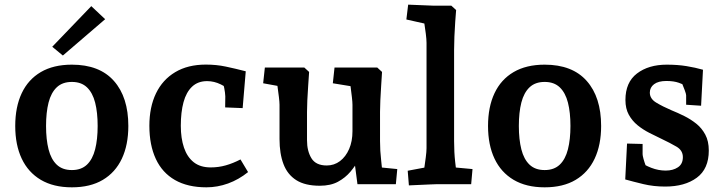

<svg xmlns="http://www.w3.org/2000/svg" viewBox="-20 -780 3069 813"><path d="M284.3 13.2Q206.4 13.2 152.8 -18.5Q99.3 -50.3 71.9 -108.4Q44.5 -166.5 44.5 -246.6Q44.5 -327.1 71.9 -385.2Q99.3 -443.4 152.8 -474.8Q206.4 -506.2 284.3 -506.2Q401.5 -506.2 462.4 -437.3Q523.4 -368.4 523.4 -246.6Q523.4 -166.5 496 -108.2Q468.5 -49.9 415.5 -18.4Q362.5 13.2 284.3 13.2ZM284.3 -59.9Q324.3 -59.9 348.3 -82.9Q372.3 -105.9 382.9 -148Q393.5 -190 393.5 -246.6Q393.5 -303.6 382.9 -345.4Q372.3 -387.1 348.3 -410.1Q324.3 -433.1 284.3 -433.1Q244.3 -433.1 220.3 -410.3Q196.3 -387.5 185.6 -345.7Q175 -304 175 -246.6Q175 -189.6 185.6 -147.6Q196.3 -105.5 220.3 -82.7Q244.3 -59.9 284.3 -59.9ZM246.2 -544.9 201.2 -582 366.5 -754 425.3 -698.7Z M854.1 13.2Q774.9 13.2 720.9 -17.7Q666.9 -48.6 639.7 -107.3Q612.5 -165.9 612.5 -247.3Q612.5 -326.5 640.5 -384.6Q668.5 -442.7 722.1 -474.6Q775.6 -506.5 851.6 -506.5Q896.3 -506.5 936.3 -498Q976.3 -489.6 1020.6 -478.1L1007.5 -322.2L933.4 -325.2L934 -371.9Q933.4 -387.5 929.5 -407.3Q925.5 -427.1 918.6 -445.6L967.5 -392Q943.6 -408.5 915.2 -422.5Q886.8 -436.5 857 -436.5Q818.1 -436.5 793.3 -413Q768.5 -389.5 757.1 -347.4Q745.6 -305.2 745.6 -247.3Q745.6 -194.5 759.1 -154.7Q772.6 -115 800.4 -93Q828.2 -71.1 872.2 -71.1Q905.4 -71.1 936 -79.8Q966.7 -88.5 998.3 -104.9L1030.4 -51.3Q990.9 -19.5 945.8 -3.1Q900.6 13.2 854.1 13.2Z M1334.2 6.5Q1271.8 6.5 1234.5 -17.2Q1197.1 -41 1180.4 -85.2Q1163.6 -129.5 1163.6 -191.1V-336.3Q1163.6 -347.8 1161 -369.1Q1158.4 -390.5 1154.9 -415.3Q1151.4 -440.1 1148.4 -460.9L1204.1 -407.4L1094.3 -427.4L1101.5 -494H1268.6L1288.9 -475.4Q1287.3 -449.9 1285 -417.5Q1282.6 -385 1281.3 -355.1Q1280 -325.3 1280 -306.3V-186.2Q1280 -140.3 1298.8 -109.8Q1317.6 -79.3 1363.5 -79.3Q1395.1 -79.3 1419.6 -97.8Q1444.1 -116.4 1458.3 -149Q1472.5 -181.7 1472.5 -224.5V-336.3Q1472.5 -347.2 1470.1 -368.2Q1467.8 -389.2 1464.5 -413.4Q1461.2 -437.5 1458.2 -457.7L1513.6 -407.1L1389.3 -427.4L1396.5 -494H1577.5L1597.7 -475.4Q1596.1 -449.9 1594 -417.5Q1591.8 -385 1590.5 -355.1Q1589.2 -325.3 1589.2 -306.3V-182.5Q1589.2 -141.5 1594 -100.6Q1598.8 -59.7 1602.5 -18.4L1546.1 -75.7L1662.2 -64.1L1656.2 0H1493.6L1476.5 -130.1L1500.5 -106.1Q1485.6 -78.8 1464 -53.1Q1442.4 -27.4 1411.1 -10.4Q1379.9 6.5 1334.2 6.5Z M1711.4 5 1706.4 -57 1828.5 -80 1770.1 -29Q1772.7 -41.5 1776.2 -65.3Q1779.7 -89.1 1782.9 -113.8Q1786.1 -138.5 1786.1 -152.5V-598.3Q1786.1 -612.5 1783 -637.5Q1779.8 -662.5 1775.7 -688.9Q1771.5 -715.4 1768.5 -733.5L1827.3 -669.1L1700.7 -697.5L1708.3 -760.3L1815.1 -756H1891.1L1911.4 -737.4Q1909.7 -718.5 1907.6 -687.9Q1905.5 -657.3 1904.1 -625.1Q1902.8 -592.9 1902.8 -568.3V-182.5Q1902.8 -135.5 1907.4 -94.3Q1912 -53.2 1915.6 -31.4L1858.3 -75.4L1980.8 -64.1L1975.1 0H1827.7Q1820.9 0 1800.6 1Q1780.4 2 1755.7 3Q1731 4 1711.4 5Z M2286.3 13.2Q2208.4 13.2 2154.8 -18.5Q2101.3 -50.3 2073.9 -108.4Q2046.5 -166.5 2046.5 -246.6Q2046.5 -327.1 2073.9 -385.2Q2101.3 -443.4 2154.8 -474.8Q2208.4 -506.2 2286.3 -506.2Q2403.5 -506.2 2464.4 -437.3Q2525.4 -368.4 2525.4 -246.6Q2525.4 -166.5 2498 -108.2Q2470.5 -49.9 2417.5 -18.4Q2364.5 13.2 2286.3 13.2ZM2286.3 -59.9Q2326.3 -59.9 2350.3 -82.9Q2374.3 -105.9 2384.9 -148Q2395.5 -190 2395.5 -246.6Q2395.5 -303.6 2384.9 -345.4Q2374.3 -387.1 2350.3 -410.1Q2326.3 -433.1 2286.3 -433.1Q2246.3 -433.1 2222.3 -410.3Q2198.3 -387.5 2187.6 -345.7Q2177 -304 2177 -246.6Q2177 -189.6 2187.6 -147.6Q2198.3 -105.5 2222.3 -82.7Q2246.3 -59.9 2286.3 -59.9Z M2796.5 10Q2747.5 10 2704.3 -0.4Q2661 -10.8 2627.5 -20.2L2635.1 -172.1L2701 -170.4V-127.2Q2701 -121.5 2704.7 -107.7Q2708.5 -93.9 2714.2 -78.5Q2720 -63.1 2725.5 -51.1L2688.2 -96.6Q2708.1 -80.8 2738.1 -69.3Q2768.1 -57.7 2798.7 -57.7Q2829.8 -57.7 2850.6 -71.6Q2871.5 -85.5 2871.5 -114.5Q2871.5 -143.2 2844.5 -159Q2817.6 -174.7 2780.7 -192.2Q2756.4 -203.5 2729.5 -217.4Q2702.5 -231.2 2679.8 -249.6Q2657.1 -268.1 2642.7 -294Q2628.3 -319.9 2628.3 -356.7Q2628.3 -431.5 2677.2 -468.8Q2726.2 -506.2 2803.3 -506.2Q2849 -506.2 2886.6 -500.1Q2924.3 -494 2956.7 -484.7L2948.7 -332.3L2885.4 -336.5V-376.6Q2885.4 -382 2879.2 -398.6Q2873.1 -415.3 2865.6 -433.1Q2858.2 -450.9 2854.2 -459.6L2897.7 -410.5Q2875.9 -422 2854.4 -429.5Q2832.9 -437.1 2801.7 -437.1Q2767.4 -437.1 2749.5 -423.4Q2731.6 -409.7 2731.6 -387.9Q2731.6 -361.8 2758.9 -345.4Q2786.1 -329 2823 -313.2Q2849.6 -302.5 2877.2 -288.8Q2904.7 -275.1 2928.3 -256.3Q2951.8 -237.5 2966.5 -209.9Q2981.3 -182.3 2981.3 -142.6Q2981.3 -64.9 2930.5 -27.5Q2879.8 10 2796.5 10Z"/></svg>

Font: Andada Pro
Style: Regular
Weight: 400
Designer: Carolina Giovagnoli
Foundry: Huerta Tipografica
Version: Version 3.003